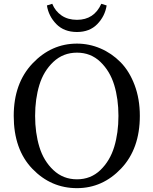

<svg xmlns="http://www.w3.org/2000/svg" viewBox="-20 -981 812 1017"><path d="M228.5 -952.1 256.8 -960.9Q272.5 -921.9 306.2 -898.9Q339.8 -876 387.7 -876Q478.5 -876 516.6 -960.9L544.9 -952.1Q536.1 -895.5 495.6 -853.5Q455.1 -811.5 387.7 -811.5Q319.3 -811.5 278.3 -853.5Q237.3 -895.5 228.5 -952.1ZM188.5 -530.8Q166 -457 166 -367.2Q166 -277.3 188.5 -203.1Q210.9 -128.9 262.7 -80.1Q314.5 -31.2 387.7 -31.2Q460.9 -31.2 511.7 -80.1Q562.5 -128.9 585 -203.1Q607.4 -277.3 607.4 -367.2Q607.4 -457 585 -530.8Q562.5 -604.5 511.7 -653.3Q460.9 -702.1 387.7 -702.1Q314.5 -702.1 262.7 -653.3Q210.9 -604.5 188.5 -530.8ZM387.7 -750Q452.1 -750 511.7 -724.6Q571.3 -699.2 618.2 -651.9Q665 -604.5 692.9 -530.8Q720.7 -457 720.7 -367.2Q720.7 -193.4 622.1 -88.9Q523.4 15.6 387.7 15.6Q250 15.6 151.4 -86.9Q52.7 -189.5 52.7 -367.2Q52.7 -540 152.3 -645Q252 -750 387.7 -750Z"/></svg>

Font: GenYoMin TW TTF Medium
Style: Regular
Weight: 500
Version: Version 1.300